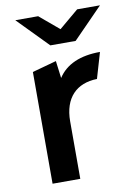

<svg xmlns="http://www.w3.org/2000/svg" viewBox="-85 -799 596 853"><g transform="rotate(-10 213.5 -372.0)"><path d="M179 -607H293L427 -744H324L236 -670L148 -744H45ZM82 0H207V-259C207 -366 265 -422 357 -424L391 -540C302 -540 237 -512 201 -456L191 -534L82 -504Z"/></g></svg>

Font: Talent
Style: Bold
Weight: 600
Designer: Mike Powis
Version: Version 1.001;hotconv 1.0.109;makeotfexe 2.5.65596